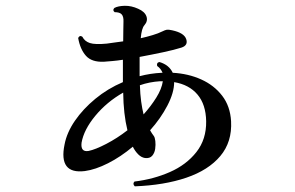

<svg xmlns="http://www.w3.org/2000/svg" viewBox="-20 -612 1040 678"><path d="M456 46Q447 37 455 29Q522 21 580 -4.5Q638 -30 673.5 -75Q709 -120 708 -184Q707 -243 677.5 -278Q648 -313 595 -322Q595 -285 571 -239Q547 -193 510 -152Q516 -141 523 -132Q527 -127 528.5 -114Q530 -101 528 -86.5Q526 -72 517.5 -62Q509 -52 492 -54Q479 -56 468 -67Q457 -78 449 -94Q406 -58 361.5 -35.5Q317 -13 280 -8Q186 4 208 -102Q216 -144 244.5 -185.5Q273 -227 316.5 -263Q360 -299 414 -322V-401Q395 -398 377.5 -396.5Q360 -395 347 -394Q304 -392 283.5 -415Q263 -438 256 -478Q262 -489 271 -482Q279 -466 297.5 -460Q316 -454 357 -458Q371 -460 385.5 -462Q400 -464 415 -466Q415 -489 415.5 -507Q416 -525 416 -535Q417 -554 409 -562Q402 -569 385 -569Q376 -576 384 -584Q397 -591 420.5 -591.5Q444 -592 468 -581Q491 -571 497 -554.5Q503 -538 490 -523Q480 -512 477 -477Q499 -482 519 -488Q539 -494 553 -501Q563 -506 569 -507Q575 -508 588 -505Q630 -496 637.5 -474Q645 -452 621 -444Q596 -436 556 -427.5Q516 -419 473 -411V-343Q492 -348 511.5 -351Q531 -354 551 -355H554Q548 -370 535 -379Q532 -391 543 -393Q577 -383 590 -355Q645 -352 690.5 -331.5Q736 -311 764.5 -274Q793 -237 796 -184Q800 -111 758 -61Q716 -11 638 15.5Q560 42 456 46ZM293 -79Q317 -84 355.5 -104Q394 -124 430 -152Q416 -209 415 -285Q357 -252 316.5 -203Q276 -154 268 -108Q264 -74 293 -79ZM487 -208Q513 -237 532 -267.5Q551 -298 555 -325H544Q527 -324 509 -320.5Q491 -317 474 -311Q475 -279 478.5 -253.5Q482 -228 487 -208Z"/></svg>

Font: Zen Old Mincho Black
Style: Regular
Weight: 900
Designer: Yoshimichi Ohira
Foundry: Positype
Version: Version 1.001